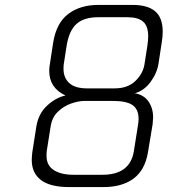

<svg xmlns="http://www.w3.org/2000/svg" viewBox="-20 -759 688 780"><path d="M109 -109Q109 -119 111 -139L128 -247Q137 -299 172.5 -331Q208 -363 246 -371Q180 -402 180 -471Q180 -486 183 -501L196 -586Q209 -666 257.5 -702.5Q306 -739 379 -739H519Q580 -739 610.5 -713Q641 -687 641 -630Q641 -609 637 -586L624 -501Q618 -462 592 -426.5Q566 -391 528 -380Q564 -374 583 -347Q602 -320 602 -282Q602 -274 600 -254L581 -140Q569 -68 522.5 -33.5Q476 1 400 1H261Q184 1 146.5 -27.5Q109 -56 109 -109ZM446 -400Q499 -400 530 -430Q561 -460 567 -498L579 -575Q582 -596 582 -612Q582 -653 561.5 -671Q541 -689 498 -689H379Q321 -689 291 -662Q261 -635 251 -575L239 -498Q238 -491 238 -479Q238 -443 261.5 -421.5Q285 -400 333 -400ZM396 -49Q509 -49 524 -146L540 -247Q543 -264 543 -276Q543 -315 518.5 -332Q494 -349 438 -349H324Q299 -349 269 -338.5Q239 -328 215.5 -305.5Q192 -283 186 -247L170 -146Q169 -139 169 -126Q169 -87 198.5 -68Q228 -49 278 -49Z"/></svg>

Font: Exo Light
Style: Italic
Weight: 300
Italic angle: -9°
Designer: Natanael Gama
Foundry: Natanael Gama
Version: Version 1.500; ttfautohint (v1.6)